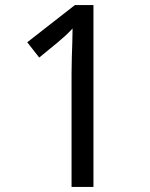

<svg xmlns="http://www.w3.org/2000/svg" viewBox="-20 -734 591 754"><path d="M261 0V-446Q261 -474 262 -506.5Q263 -539 264 -569.5Q265 -600 265 -622Q249 -605 237.5 -594.5Q226 -584 206 -567L134 -508L87 -568L274 -714H347V0Z"/></svg>

Font: lkannada85
Style: Book
Weight: 400
Designer: Jelle Bosma - Monotype Design Team
Foundry: Monotype Imaging Inc.
Version: Version 2.003